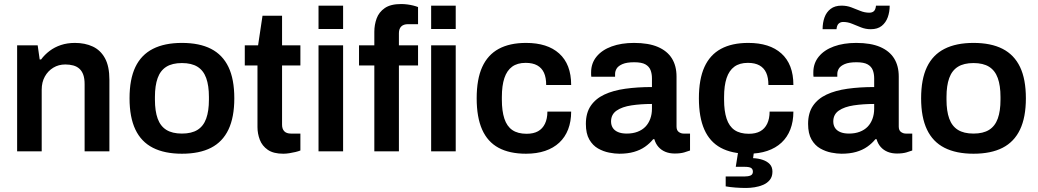

<svg xmlns="http://www.w3.org/2000/svg" viewBox="-20 -751 5151 953"><path d="M65 0V-526H167L177 -456H184Q202 -480 226.5 -498.5Q251 -517 282.5 -527.5Q314 -538 352 -538Q402 -538 440.5 -520Q479 -502 501 -462Q523 -422 523 -355V0H400V-333Q400 -361 393.5 -379.5Q387 -398 374.5 -409.5Q362 -421 344 -426Q326 -431 304 -431Q271 -431 244.5 -415Q218 -399 202.5 -371Q187 -343 187 -306V0Z M883 12Q797 12 739 -17.5Q681 -47 652 -108Q623 -169 623 -263Q623 -358 652 -418.5Q681 -479 739 -508.5Q797 -538 883 -538Q970 -538 1027.5 -508.5Q1085 -479 1114 -418.5Q1143 -358 1143 -263Q1143 -169 1114 -108Q1085 -47 1027.5 -17.5Q970 12 883 12ZM883 -88Q931 -88 960.5 -106.5Q990 -125 1003.5 -162.5Q1017 -200 1017 -256V-270Q1017 -326 1003.5 -363.5Q990 -401 960.5 -419.5Q931 -438 883 -438Q835 -438 805.5 -419.5Q776 -401 762.5 -363.5Q749 -326 749 -270V-256Q749 -200 762.5 -162.5Q776 -125 805.5 -106.5Q835 -88 883 -88Z M1386 12Q1337 12 1309 -7.5Q1281 -27 1269.5 -57.5Q1258 -88 1258 -120V-426H1195V-526H1261L1283 -673H1380V-526H1471V-426H1380V-132Q1380 -111 1391 -99.5Q1402 -88 1424 -88H1471V-4Q1461 0 1446.5 3.5Q1432 7 1416 9.5Q1400 12 1386 12Z M1561 -607V-723H1683V-607ZM1561 0V-526H1683V0Z M1838 0V-426H1762V-526H1838V-593Q1838 -628 1849.5 -659.5Q1861 -691 1890 -711Q1919 -731 1971 -731Q1986 -731 2001.5 -729Q2017 -727 2031 -723.5Q2045 -720 2055 -716V-631H2005Q1983 -631 1971.5 -619.5Q1960 -608 1960 -586V-526H2055V-426H1960V0ZM2120 -607V-723H2242V-607ZM2120 0V-526H2242V0Z M2591 12Q2509 12 2454.5 -17.5Q2400 -47 2373 -108Q2346 -169 2346 -263Q2346 -358 2373.5 -418.5Q2401 -479 2455.5 -508.5Q2510 -538 2591 -538Q2644 -538 2685 -525Q2726 -512 2755.5 -485.5Q2785 -459 2800 -420Q2815 -381 2815 -329H2691Q2691 -366 2680 -390Q2669 -414 2646.5 -426.5Q2624 -439 2589 -439Q2548 -439 2522 -420Q2496 -401 2483.5 -363.5Q2471 -326 2471 -269V-256Q2471 -200 2483.5 -162Q2496 -124 2523 -105.5Q2550 -87 2594 -87Q2628 -87 2650.5 -99.5Q2673 -112 2685 -137Q2697 -162 2697 -197H2815Q2815 -148 2800 -109Q2785 -70 2756 -43Q2727 -16 2685.5 -2Q2644 12 2591 12Z M3054 12Q3032 12 3003.5 6.5Q2975 1 2948.5 -14Q2922 -29 2905 -58.5Q2888 -88 2888 -136Q2888 -190 2912 -225.5Q2936 -261 2979.5 -281.5Q3023 -302 3083.5 -310.5Q3144 -319 3216 -319V-362Q3216 -385 3209 -403Q3202 -421 3183.5 -431.5Q3165 -442 3128 -442Q3091 -442 3070 -433Q3049 -424 3041 -411Q3033 -398 3033 -384V-370H2915Q2914 -375 2914 -380Q2914 -385 2914 -392Q2914 -437 2941 -470Q2968 -503 3016 -520.5Q3064 -538 3127 -538Q3199 -538 3245.5 -518Q3292 -498 3315 -461Q3338 -424 3338 -371V-123Q3338 -104 3349 -96Q3360 -88 3373 -88H3405V-4Q3395 0 3376 5.5Q3357 11 3329 11Q3303 11 3282.5 2.5Q3262 -6 3248 -22Q3234 -38 3228 -60H3222Q3205 -39 3181.5 -22.5Q3158 -6 3126.5 3Q3095 12 3054 12ZM3091 -88Q3121 -88 3144.5 -97Q3168 -106 3183.5 -122Q3199 -138 3207.5 -161Q3216 -184 3216 -211V-235Q3161 -235 3114.5 -228Q3068 -221 3040.5 -202Q3013 -183 3013 -148Q3013 -130 3021.5 -116.5Q3030 -103 3047.5 -95.5Q3065 -88 3091 -88Z M3694 12Q3612 12 3557.5 -17.5Q3503 -47 3476 -108Q3449 -169 3449 -263Q3449 -358 3476.5 -418.5Q3504 -479 3558.5 -508.5Q3613 -538 3694 -538Q3747 -538 3788 -525Q3829 -512 3858.5 -485.5Q3888 -459 3903 -420Q3918 -381 3918 -329H3794Q3794 -366 3783 -390Q3772 -414 3749.5 -426.5Q3727 -439 3692 -439Q3651 -439 3625 -420Q3599 -401 3586.5 -363.5Q3574 -326 3574 -269V-256Q3574 -200 3586.5 -162Q3599 -124 3626 -105.5Q3653 -87 3697 -87Q3731 -87 3753.5 -99.5Q3776 -112 3788 -137Q3800 -162 3800 -197H3918Q3918 -148 3903 -109Q3888 -70 3859 -43Q3830 -16 3788.5 -2Q3747 12 3694 12ZM3683 182Q3658 182 3631 180Q3604 178 3582 174V125H3674Q3694 125 3705.5 120Q3717 115 3717 101Q3717 89 3708.5 83Q3700 77 3676 77H3632L3646 -11H3724L3718 34Q3744 35 3766 42.5Q3788 50 3801 64Q3814 78 3814 101Q3814 126 3801 142Q3788 158 3768 166.5Q3748 175 3725.5 178.5Q3703 182 3683 182Z M4157 12Q4135 12 4106.5 6.5Q4078 1 4051.5 -14Q4025 -29 4008 -58.5Q3991 -88 3991 -136Q3991 -190 4015 -225.5Q4039 -261 4082.5 -281.5Q4126 -302 4186.5 -310.5Q4247 -319 4319 -319V-362Q4319 -385 4312 -403Q4305 -421 4286.5 -431.5Q4268 -442 4231 -442Q4194 -442 4173 -433Q4152 -424 4144 -411Q4136 -398 4136 -384V-370H4018Q4017 -375 4017 -380Q4017 -385 4017 -392Q4017 -437 4044 -470Q4071 -503 4119 -520.5Q4167 -538 4230 -538Q4302 -538 4348.5 -518Q4395 -498 4418 -461Q4441 -424 4441 -371V-123Q4441 -104 4452 -96Q4463 -88 4476 -88H4508V-4Q4498 0 4479 5.5Q4460 11 4432 11Q4406 11 4385.5 2.5Q4365 -6 4351 -22Q4337 -38 4331 -60H4325Q4308 -39 4284.5 -22.5Q4261 -6 4229.5 3Q4198 12 4157 12ZM4194 -88Q4224 -88 4247.5 -97Q4271 -106 4286.5 -122Q4302 -138 4310.5 -161Q4319 -184 4319 -211V-235Q4264 -235 4217.5 -228Q4171 -221 4143.5 -202Q4116 -183 4116 -148Q4116 -130 4124.5 -116.5Q4133 -103 4150.5 -95.5Q4168 -88 4194 -88ZM4063 -606Q4063 -638 4072.5 -664.5Q4082 -691 4103 -707Q4124 -723 4157 -723Q4183 -723 4205.5 -714.5Q4228 -706 4250 -697Q4272 -688 4295 -688Q4309 -688 4317.5 -695.5Q4326 -703 4328 -723H4396Q4396 -692 4386.5 -665.5Q4377 -639 4356.5 -622.5Q4336 -606 4302 -606Q4277 -606 4254 -615Q4231 -624 4209.5 -633Q4188 -642 4165 -642Q4152 -642 4143 -634Q4134 -626 4132 -606Z M4812 12Q4726 12 4668 -17.5Q4610 -47 4581 -108Q4552 -169 4552 -263Q4552 -358 4581 -418.5Q4610 -479 4668 -508.5Q4726 -538 4812 -538Q4899 -538 4956.5 -508.5Q5014 -479 5043 -418.5Q5072 -358 5072 -263Q5072 -169 5043 -108Q5014 -47 4956.5 -17.5Q4899 12 4812 12ZM4812 -88Q4860 -88 4889.5 -106.5Q4919 -125 4932.5 -162.5Q4946 -200 4946 -256V-270Q4946 -326 4932.5 -363.5Q4919 -401 4889.5 -419.5Q4860 -438 4812 -438Q4764 -438 4734.5 -419.5Q4705 -401 4691.5 -363.5Q4678 -326 4678 -270V-256Q4678 -200 4691.5 -162.5Q4705 -125 4734.5 -106.5Q4764 -88 4812 -88Z"/></svg>

Font: Archivo SemiBold SemiBold
Style: Regular
Weight: 600
Version: Version 2.001